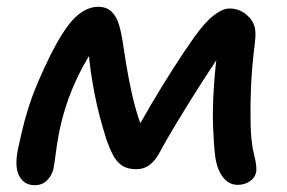

<svg xmlns="http://www.w3.org/2000/svg" viewBox="-20 -533 843 564"><path d="M82 11Q51 11 36.5 -16Q22 -43 33 -96Q37 -114 44 -145Q51 -176 63 -214.5Q75 -253 93 -295Q129 -378 158 -425.5Q187 -473 214 -493Q241 -513 268 -513Q293 -513 307.5 -499Q322 -485 329 -462Q336 -439 340 -413Q344 -385 350.5 -345.5Q357 -306 366 -264.5Q375 -223 387 -186Q399 -149 413 -125L362 -116Q392 -172 424.5 -227Q457 -282 489 -332Q521 -382 550 -423Q582 -468 608 -488Q634 -508 654 -508Q671 -508 684.5 -502Q698 -496 706 -488Q720 -476 726.5 -459Q733 -442 729 -410Q720 -338 717.5 -280.5Q715 -223 716 -182Q716 -120 726 -80.5Q736 -41 732 -26Q729 -11 714 -0.5Q699 10 678 10Q652 10 634.5 -13Q617 -36 612 -75Q608 -108 606 -158.5Q604 -209 608 -273Q612 -337 622 -410L657 -419Q634 -384 605.5 -341Q577 -298 548.5 -252.5Q520 -207 493.5 -163Q467 -119 446 -80Q434 -59 418 -47.5Q402 -36 380 -36Q354 -36 338 -47Q322 -58 311.5 -78.5Q301 -99 292 -125Q288 -138 280.5 -163.5Q273 -189 265.5 -221.5Q258 -254 252 -289Q246 -324 242.5 -357Q239 -390 239 -417L277 -423Q248 -382 224 -338Q200 -294 182.5 -246.5Q165 -199 154 -146Q147 -109 143.5 -80.5Q140 -52 137 -37Q132 -17 118 -3Q104 11 82 11Z"/></svg>

Font: Shantell Sans Medium
Style: Italic
Weight: 500
Italic angle: -11°
Designer: Stephen Nixon, Anya Danilova, Shantell Martin
Foundry: Arrow Type
Version: Version 1.011;[c5ecc13dd]